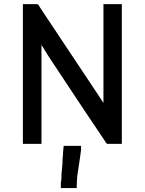

<svg xmlns="http://www.w3.org/2000/svg" viewBox="-20 -699 708 938"><path d="M485.4 -196.3V-678.7H502.9H504.9H508.8H512.7H514.6H522.5H528.3H535.2H541H549.8H557.6H575.2V3.9H557.6H555.7H551.8H543H534.2H529.3H522.5H516.6H510.7H503.9L497.1 -2Q495.1 -5.9 492.2 -10.7Q417 -121.1 217.8 -422.9L182.6 -479.5V3.9H164.1H162.1H158.2H148.4H138.7H132.8H126H118.2H109.4H91.8V-678.7H109.4H112.3H116.2H124H132.8H138.7H144.5H149.4H156.2H163.1L168.9 -673.8Q171.9 -669.9 173.8 -665Q248 -554.7 466.8 -224.6Q475.6 -210.9 485.4 -196.3ZM277.3 190.4Q279.3 185.5 279.3 180.7Q279.3 175.8 280.3 168.9Q280.3 158.2 280.3 146.5V145.5L281.2 144.5L283.2 121.1L285.2 99.6Q285.2 85.9 285.6 77.1Q286.1 68.4 287.1 65.4Q287.1 51.8 291 13.7H306.6H310.5H311.5H321.3H330.1H336.9H342.8H351.6H359.4H376V33.2Q376 39.1 357.4 161.1Q356.4 170.9 356 181.6Q355.5 192.4 354.5 219.7H337.9H334H331.1H325.2H318.4H313.5H309.6H302.7H295.9H277.3V199.2V196.3V192.4Z"/></svg>

Font: LeFont
Style: Default
Weight: 400
Designer: Leryon MEDIA
Version: Version 1.0